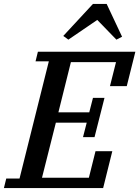

<svg xmlns="http://www.w3.org/2000/svg" viewBox="-46 -963 713 983"><path d="M-14 -49H54L204 -649H136L148 -698H647L603 -522H517L548 -645H317L253 -388H411L430 -462H489L438 -261H379L398 -335H240L169 -53H409L443 -189H529L482 0H-26ZM278 -779 430 -943H500L579 -775L550 -760L452 -861L304 -760Z"/></svg>

Font: IBM Plex Serif Medm
Style: Italic
Weight: 500
Italic angle: -14°
Designer: Mike Abbink, Paul van der Laan, Pieter van Rosmalen
Foundry: Bold Monday
Version: Version 3.001